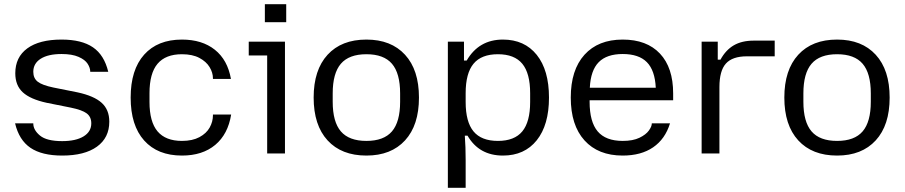

<svg xmlns="http://www.w3.org/2000/svg" viewBox="-20 -733 4321 917"><path d="M52 -144H139V-143Q139 -112 171 -85.5Q203 -59 277 -59Q342 -59 379 -81.5Q416 -104 416 -144Q416 -175 394 -191.5Q372 -208 318 -219L203 -242Q125 -259 89 -292Q53 -325 53 -383Q53 -460 110.5 -502Q168 -544 274 -544Q370 -544 424 -507Q478 -470 497 -390H411V-391Q411 -409 398.5 -428.5Q386 -448 355 -461.5Q324 -475 274 -475Q210 -475 174.5 -452.5Q139 -430 139 -390Q139 -359 160.5 -342.5Q182 -326 235 -315L350 -292Q429 -275 465.5 -242Q502 -209 502 -152Q502 -75 443 -32.5Q384 10 277 10Q180 10 125.5 -27Q71 -64 52 -144Z M604 -267Q604 -400 668.5 -472Q733 -544 849 -544Q945 -544 1006 -495.5Q1067 -447 1083 -356H997V-359Q997 -386 981 -412.5Q965 -439 932 -456.5Q899 -474 849 -474Q771 -474 732.5 -428.5Q694 -383 694 -288V-246Q694 -151 732.5 -105.5Q771 -60 849 -60Q899 -60 932.5 -78Q966 -96 981.5 -124Q997 -152 997 -182V-186H1084Q1069 -92 1008 -41Q947 10 849 10Q733 10 668.5 -62Q604 -134 604 -267Z M1256 -468H1168V-534H1341V0H1256ZM1245 -713H1347V-627H1245Z M1478 -267Q1478 -399 1544.5 -471.5Q1611 -544 1730 -544Q1848 -544 1914.5 -471.5Q1981 -399 1981 -267Q1981 -135 1914.5 -62.5Q1848 10 1730 10Q1611 10 1544.5 -62.5Q1478 -135 1478 -267ZM1730 -60Q1813 -60 1852 -105.5Q1891 -151 1891 -247V-287Q1891 -383 1852 -428.5Q1813 -474 1730 -474Q1647 -474 1608 -428.5Q1569 -383 1569 -287V-247Q1569 -151 1608 -105.5Q1647 -60 1730 -60Z M2119 -534H2196V-444H2209Q2267 -544 2382 -544Q2485 -544 2543.5 -471Q2602 -398 2602 -267Q2602 -136 2543.5 -63Q2485 10 2382 10Q2268 10 2213 -85H2200Q2204 -31 2204 31V164H2119ZM2358 -60Q2437 -60 2474.5 -105.5Q2512 -151 2512 -246V-288Q2512 -383 2474.5 -428.5Q2437 -474 2358 -474Q2279 -474 2241.5 -428.5Q2204 -383 2204 -288V-246Q2204 -151 2241.5 -105.5Q2279 -60 2358 -60Z M2706 -267Q2706 -399 2771.5 -471.5Q2837 -544 2954 -544Q3069 -544 3132 -477Q3195 -410 3195 -287V-254H2796V-247Q2796 -151 2834.5 -105.5Q2873 -60 2954 -60Q3003 -60 3034 -75Q3065 -90 3079 -109.5Q3093 -129 3093 -143V-144H3180Q3157 -69 3099.5 -29.5Q3042 10 2954 10Q2837 10 2771.5 -62.5Q2706 -135 2706 -267ZM3112 -314Q3108 -397 3069.5 -436Q3031 -475 2954 -475Q2878 -475 2839.5 -436Q2801 -397 2797 -314Z M3331 -534H3408V-448H3421Q3446 -494 3484.5 -516.5Q3523 -539 3580 -539H3680V-464H3547Q3478 -464 3447 -429.5Q3416 -395 3416 -317V0H3331Z M3726 -267Q3726 -399 3792.5 -471.5Q3859 -544 3978 -544Q4096 -544 4162.5 -471.5Q4229 -399 4229 -267Q4229 -135 4162.5 -62.5Q4096 10 3978 10Q3859 10 3792.5 -62.5Q3726 -135 3726 -267ZM3978 -60Q4061 -60 4100 -105.5Q4139 -151 4139 -247V-287Q4139 -383 4100 -428.5Q4061 -474 3978 -474Q3895 -474 3856 -428.5Q3817 -383 3817 -287V-247Q3817 -151 3856 -105.5Q3895 -60 3978 -60Z"/></svg>

Font: Mozilla Text BETA
Style: Regular
Weight: 400
Designer: Studio DRAMA
Foundry: Studio DRAMA
Version: Version 0.100